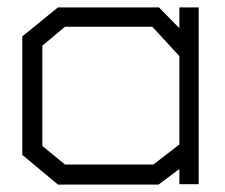

<svg xmlns="http://www.w3.org/2000/svg" viewBox="-20 -497 605 517"><path d="M463 -1V-42L407 0H136L40 -80V-399L136 -477H408L463 -421V-477H515V-1ZM463 -346 390 -425H155L94 -374V-104L155 -54H393L463 -108Z"/></svg>

Font: Turret Road
Style: Regular
Weight: 400
Designer: Noponies
Foundry: Noponies
Version: Version 1.001; ttfautohint (v1.8)